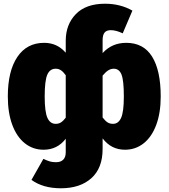

<svg xmlns="http://www.w3.org/2000/svg" viewBox="-20 -784 905 1031"><path d="M843 -266Q843 -178 819 -113.5Q795 -49 751.5 -14.5Q708 20 651 20Q577 20 531 -41V16Q531 119 470.5 173Q410 227 307 227Q211 227 149 182L213 69Q234 79 248 83Q262 87 281 87Q306 87 319.5 73.5Q333 60 333 34V-39Q288 20 214 20Q157 20 113.5 -14.5Q70 -49 46 -113.5Q22 -178 22 -266Q22 -402 73 -478Q124 -554 217 -554Q251 -554 279.5 -541.5Q308 -529 333 -501V-565Q333 -652 387 -708Q441 -764 544 -764Q626 -764 691 -727L639 -605Q603 -622 575 -622Q552 -622 541.5 -609Q531 -596 531 -568V-499Q581 -554 658 -554Q751 -554 797 -479.5Q843 -405 843 -266ZM333 -152V-380Q320 -398 307.5 -406.5Q295 -415 279 -415Q248 -415 234 -383Q220 -351 220 -266Q220 -184 234.5 -151.5Q249 -119 279 -119Q295 -119 307 -126.5Q319 -134 333 -152ZM645 -266Q645 -352 632.5 -383.5Q620 -415 591 -415Q575 -415 561 -406Q547 -397 531 -378V-153Q546 -134 558 -126.5Q570 -119 587 -119Q616 -119 630.5 -151.5Q645 -184 645 -266Z"/></svg>

Font: FiraGO Heavy
Style: Regular
Weight: 900
Designer: bBox Type
Foundry: bBox Type GmbH
Version: Version 1.001